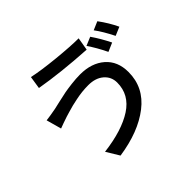

<svg xmlns="http://www.w3.org/2000/svg" viewBox="-179 -1052 1358 1358"><g transform="rotate(-45 500.0 -372.5)"><path d="M703.1 -670.9 767.6 -698.2Q811.5 -634.8 848.6 -559.6L783.2 -531.2Q745.1 -610.4 703.1 -670.9ZM817.4 -712.9 880.9 -740.2Q930.7 -672.9 963.9 -602.5L899.4 -575.2Q857.4 -659.2 817.4 -712.9ZM673.8 -334Q673.8 -391.6 630.9 -428.7Q587.9 -465.8 515.6 -465.8Q483.4 -465.8 452.1 -462.4Q420.9 -459 388.2 -452.1Q355.5 -445.3 337.4 -440.9Q319.3 -436.5 287.1 -426.8Q254.9 -417 251 -416Q234.4 -411.1 202.6 -399.4Q170.9 -387.7 163.1 -384.8L131.8 -498Q168 -502 230.5 -513.7Q235.4 -514.6 288.1 -526.9Q340.8 -539.1 366.2 -543.9Q391.6 -548.8 439.9 -554.7Q488.3 -560.5 528.3 -560.5Q642.6 -560.5 712.9 -499.5Q783.2 -438.5 783.2 -330.1Q783.2 -176.8 657.7 -79.6Q532.2 17.6 325.2 47.9L266.6 -48.8Q458 -72.3 565.9 -142.6Q673.8 -212.9 673.8 -334ZM254.9 -698.2 269.5 -793Q349.6 -775.4 485.8 -761.7Q622.1 -748 702.1 -748L685.5 -651.4Q440.4 -666 254.9 -698.2Z"/></g></svg>

Font: Gen Shin Gothic Medium
Style: Regular
Weight: 500
Designer: [Source Han Sans]
Ryoko NISHIZUKA  (kana & ideographs); Paul D. Hunt (Latin, Greek & Cyrillic); Wenlong ZHANG  (bopomofo
Version: Version 1.002.20150607